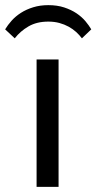

<svg xmlns="http://www.w3.org/2000/svg" viewBox="-66 -731 377 751"><path d="M77.1 0V-498.5H163.1V0ZM123 -710.9Q157.7 -710.9 185.1 -701.9Q212.4 -692.9 233.2 -679Q253.9 -665 268.1 -648.2Q282.2 -631.3 291 -616.2L254.4 -581.1Q244.6 -594.2 231.7 -606Q218.8 -617.7 202.4 -626.7Q186 -635.7 166.3 -641.1Q146.5 -646.5 123 -646.5Q77.6 -646.5 45.4 -627.7Q13.2 -608.9 -8.3 -581.1L-45.9 -616.2Q-35.6 -633.3 -20.3 -650.4Q-4.9 -667.5 16.1 -680.9Q37.1 -694.3 64 -702.6Q90.8 -710.9 123 -710.9Z"/></svg>

Font: Mako
Style: Regular
Weight: 400
Designer: vernon adams
Foundry: vernon adams
Version: Version 1.000